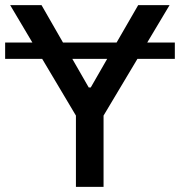

<svg xmlns="http://www.w3.org/2000/svg" viewBox="-22 -727 700 747"><path d="M658.2 -498H512.7L380.9 -277.3V0H273.4V-277.3L142.1 -498H-2V-561.5H104L17.6 -707H139.6L223.1 -561.5H431.6L515.6 -707H637.7L550.8 -561.5H658.2ZM323.2 -386.7H331.1L395 -498H259.3Z"/></svg>

Font: Pretendard GOV Medium
Style: Regular
Weight: 500
Designer: Base glyphs from Inter by Rasmus Andersson; Hangeul glyphs from Noto Sans CJK(Source Han Sans) by Jang Soo-young and Kan
Foundry: Kil Hyung-jin
Version: Version 1.309